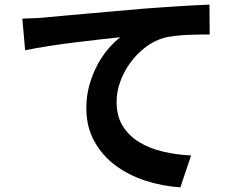

<svg xmlns="http://www.w3.org/2000/svg" viewBox="-20 -766 1040 825"><path d="M76 -686Q105 -687 131.5 -688Q158 -689 173 -691Q204 -694 249 -698Q294 -702 349.5 -707Q405 -712 468.5 -717.5Q532 -723 600 -729Q638 -732 677 -734.5Q716 -737 752.5 -739.5Q789 -742 821.5 -743.5Q854 -745 880 -746L881 -618Q861 -618 836 -617.5Q811 -617 785.5 -616Q760 -615 735 -612Q710 -609 690 -605Q645 -593 607 -564.5Q569 -536 541 -498Q513 -460 497 -416Q481 -372 481 -328Q481 -267 507.5 -224.5Q534 -182 578.5 -155Q623 -128 680.5 -114.5Q738 -101 801 -98L755 39Q677 34 604 10Q531 -14 475 -56Q419 -98 385 -159.5Q351 -221 351 -301Q351 -355 364.5 -402Q378 -449 399 -488Q420 -527 446 -557Q472 -587 497 -606Q465 -603 413.5 -597Q362 -591 304 -584Q246 -577 188.5 -568Q131 -559 88 -550L76 -686Z"/></svg>

Font: SpoqaHanSans-Bold
Style: Regular
Weight: 700
Designer: [Spoqa Han Sans] Dong-huui Kim \uAE40 \uB3D9 \uD718   [Noto Sans] Ryoko NISHIZUKA \u897F \u585A \u6DBC \u5B50  (kana & i
Foundry: Spoqa (http://www.spoqa-han-sans.com)
Version: Version 2.000